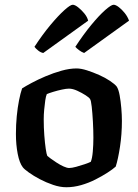

<svg xmlns="http://www.w3.org/2000/svg" viewBox="-20 -788 580 808"><path d="M259 0Q233 0 203.5 -10Q174 -20 147.5 -34Q121 -48 101.5 -62Q82 -76 76 -84Q62 -102 54.5 -140.5Q47 -179 47 -224Q47 -263 50.5 -299Q54 -335 60 -365.5Q66 -396 73 -416Q87 -425 113 -439Q139 -453 172 -467Q205 -481 239 -490.5Q273 -500 302 -500Q321 -500 346 -492Q371 -484 397 -472.5Q423 -461 443 -447.5Q463 -434 471 -424Q479 -412 483.5 -387Q488 -362 490.5 -333Q493 -304 493 -279Q493 -223 485 -170.5Q477 -118 467 -87Q455 -76 432.5 -61.5Q410 -47 381.5 -32.5Q353 -18 321.5 -9Q290 0 259 0ZM271 -81Q282 -81 300.5 -86Q319 -91 336.5 -97Q354 -103 362 -107Q368 -121 370.5 -150Q373 -179 373 -208Q373 -240 371 -276Q369 -312 366 -339Q363 -366 359 -371Q356 -377 340.5 -387Q325 -397 305.5 -406Q286 -415 270 -415Q259 -415 240.5 -411Q222 -407 204 -401.5Q186 -396 177 -392Q173 -383 170.5 -365.5Q168 -348 166 -327Q164 -306 164 -286Q164 -251 166.5 -218Q169 -185 172.5 -161.5Q176 -138 179 -132Q182 -129 193 -121Q204 -113 218.5 -103.5Q233 -94 247.5 -87.5Q262 -81 271 -81ZM334 -565Q323 -569 312.5 -577Q302 -585 297 -591Q331 -643 364 -683Q397 -723 422.5 -745.5Q448 -768 458 -768Q467 -768 480 -758Q493 -748 505 -733Q517 -718 523 -701ZM162 -565Q151 -567 140.5 -575.5Q130 -584 125 -591Q159 -643 192 -682.5Q225 -722 250.5 -745Q276 -768 286 -768Q295 -768 308.5 -757.5Q322 -747 334.5 -732Q347 -717 351 -701Z"/></svg>

Font: Texturina Medium 12pt SemiBold
Style: Regular
Weight: 600
Version: Version 1.002